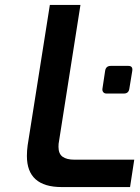

<svg xmlns="http://www.w3.org/2000/svg" viewBox="-20 -758 569 778"><path d="M89 -126Q89 -147 92 -169L182 -738H306L219 -185Q217 -177 217 -163Q217 -135 233.5 -123Q250 -111 281 -111H524L507 0H230Q89 0 89 -126ZM395 -398 406 -471Q409 -491 429 -491H500Q519 -491 516 -471L504 -398Q501 -379 482 -379H411Q403 -379 398.5 -384.5Q394 -390 395 -398Z"/></svg>

Font: Exo SemiBold
Style: Italic
Weight: 600
Italic angle: -9°
Designer: Natanael Gama
Foundry: Natanael Gama
Version: Version 1.500; ttfautohint (v1.6)